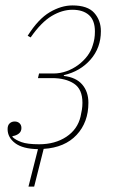

<svg xmlns="http://www.w3.org/2000/svg" viewBox="-20 -538 423 708"><path d="M120 12Q64 11 36 -10Q8 -31 8 -62Q8 -76 15.5 -83Q23 -90 34 -90Q45 -90 52 -83.5Q59 -77 59 -66Q59 -53 49.5 -45.5Q40 -38 26 -36V-33Q37 -22 59 -14Q81 -6 124 -6Q183 -6 224.5 -33.5Q266 -61 277 -108Q280 -121 282 -133.5Q284 -146 284 -159Q284 -209 253 -229.5Q222 -250 172 -250H120L124 -267H177Q202 -267 225.5 -275.5Q249 -284 268.5 -298.5Q288 -313 302 -331.5Q316 -350 322 -371Q326 -383 328 -395Q330 -407 330 -422Q330 -463 308 -482.5Q286 -502 247 -502Q209 -502 170.5 -479Q132 -456 93 -400L82 -406Q121 -468 163.5 -493Q206 -518 247 -518Q303 -518 327.5 -490.5Q352 -463 352 -423Q352 -362 314 -318.5Q276 -275 216 -261L215 -258Q260 -253 283 -226.5Q306 -200 306 -159Q306 -87 262.5 -40.5Q219 6 141 11L106 150H85Z"/></svg>

Font: IBM Plex Serif Thin
Style: Italic
Weight: 100
Italic angle: -14°
Designer: Mike Abbink, Paul van der Laan, Pieter van Rosmalen
Foundry: Bold Monday
Version: Version 3.001